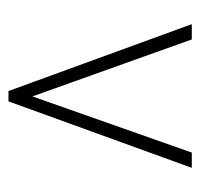

<svg xmlns="http://www.w3.org/2000/svg" viewBox="-30 -724 484 465"><g transform="rotate(-90 212.5 -492.0)"><path d="M38 -270 199 -714H224L386 -270H349L211 -656L75 -270Z"/></g></svg>

Font: Noto Serif ExtraCondensed ExtraLight
Style: Regular
Weight: 200
Width: 2
Designer: Monotype Design Team
Foundry: Monotype Imaging Inc.
Version: Version 2.015